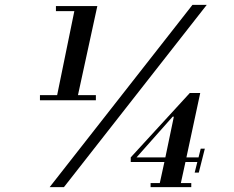

<svg xmlns="http://www.w3.org/2000/svg" viewBox="-20 -773 968 793"><path d="M602 0V-17H640L659 -104H520V-123L764 -389H807L750 -123H800L809 -159H826L801 -60H784L795 -104H746L727 -17H770V0ZM544 -123H663L698 -291H693ZM145 -359V-380H216L287 -727H211V-748H382L302 -380H376V-359ZM185 0 775 -753H834L244 0Z"/></svg>

Font: Libre Bodoni SemiBold
Style: Italic
Weight: 600
Italic angle: -13°
Version: Version 2.003